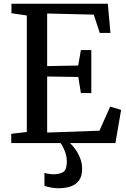

<svg xmlns="http://www.w3.org/2000/svg" viewBox="-20 -763 674 1024"><path d="M123 -59V-680.5L41 -692.5V-743H555L569 -587.5H512L480 -685L231.5 -691V-410.5L397 -413.5L411.5 -496H467V-266.5H411.5L397.5 -352.5L231.5 -355V-56L510.5 -66L567.5 -194.5L626 -177L595.5 0H40V-49.5ZM290.5 241Q271.5 241 251 237Q230.5 233 217 228V159Q227.5 162.5 241.5 164.5Q255.5 166.5 262.5 166.5Q298.5 166.5 317.5 154.2Q336.5 142 336.5 96.5Q336.5 76.5 330.2 56.5Q324 36.5 316 21.2Q308 6 303 0H334.5H353Q363.5 9 379.2 29.5Q395 50 406.8 78.8Q418.5 107.5 418 140Q417.5 176.5 401.8 198.8Q386 221 357.8 231Q329.5 241 290.5 241Z"/></svg>

Font: Merriweather Light 18pt
Style: Regular
Weight: 400
Version: Version 2.100